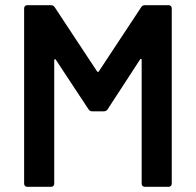

<svg xmlns="http://www.w3.org/2000/svg" viewBox="-20 -720 755 740"><path d="M361 -445C360 -442 357 -442 354 -445L191 -692C188 -697 183 -700 177 -700H85C78 -700 73 -695 73 -688V-12C73 -5 78 0 85 0H177C184 0 189 -5 189 -12V-488C189 -492 192 -492 193 -492C194 -492 194 -491 195 -490L321 -299C324 -294 329 -291 335 -291H381C387 -291 392 -294 395 -299L520 -491C521 -492 521 -493 522 -493C523 -493 526 -493 526 -489V-12C526 -5 531 0 538 0H630C637 0 642 -5 642 -12V-688C642 -695 637 -700 630 -700H538C532 -700 527 -697 524 -692Z"/></svg>

Font: Barlow SemiBold Numbers
Style: Regular
Weight: 600
Designer: Jeremy Tribby
Foundry: Tribby Type
Version: Version 1.408